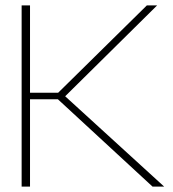

<svg xmlns="http://www.w3.org/2000/svg" viewBox="-20 -690 639 710"><path d="M60 -670V0H91V-323H194L544 0H587L221 -334L561 -670H523L195 -347H91V-670Z"/></svg>

Font: LT Wave Thin
Style: Regular
Weight: 100
Designer: Daniel Lyons
Version: Version 2.5 (Glyphs App)